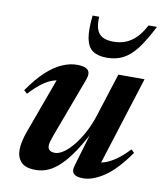

<svg xmlns="http://www.w3.org/2000/svg" viewBox="-80 -755 708 833"><g transform="rotate(10 274.0 -339.0)"><path d="M296.5 -35 351 -219.5 358 -214Q325.5 -150 296.8 -106.5Q268 -63 241.2 -37Q214.5 -11 188 0.5Q161.5 12 133.5 12Q87.5 12 68.5 -8.8Q49.5 -29.5 49.5 -62.5Q49.5 -79.5 54.2 -101Q59 -122.5 68 -147L167.5 -419L189 -388.5Q166.5 -390.5 143.2 -383.5Q120 -376.5 94.5 -358Q69 -339.5 39 -307L24.5 -320Q62 -374.5 97.5 -407Q133 -439.5 166.8 -454Q200.5 -468.5 232 -468.5Q267 -468.5 279.8 -455Q292.5 -441.5 281.5 -412L183.5 -149Q177 -131.5 174 -120.5Q171 -109.5 171 -101.5Q171 -89 179 -82.2Q187 -75.5 203 -75.5Q220 -75.5 240.5 -89.5Q261 -103.5 281.8 -128.8Q302.5 -154 321.2 -188.5Q340 -223 353.5 -264.5L415 -457.5H530.5L398.5 -40L380 -66.5Q399.5 -65.5 422.2 -72.8Q445 -80 471.5 -98.2Q498 -116.5 527.5 -148L541 -135Q485.5 -55.5 435 -21.8Q384.5 12 342.5 12Q312 12 300.8 0.5Q289.5 -11 296.5 -35ZM368.5 -594.5Q398 -594.5 422.5 -604.2Q447 -614 468 -635Q489 -656 507 -690.5H544Q511.5 -626 482.8 -589Q454 -552 423 -536.5Q392 -521 352 -521Q313 -521 290.2 -536.8Q267.5 -552.5 260.5 -589.5Q253.5 -626.5 260.5 -690.5H289.5Q287.5 -655.5 295.2 -634.5Q303 -613.5 321.2 -604Q339.5 -594.5 368.5 -594.5Z"/></g></svg>

Font: Newsreader 36pt SemiBold
Style: Italic
Weight: 600
Italic angle: -17°
Designer: Hugues Gentile
Foundry: Production Type
Version: Version 1.003